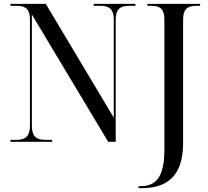

<svg xmlns="http://www.w3.org/2000/svg" viewBox="-20 -734 1077 994"><path d="M697 240H715C834 240 928 187 928 8V-631C928 -684 947 -704 997 -704H1016V-714H743V-704H763C811 -704 831 -685 831 -634V41C831 182 788 230 707 230H697ZM34 0H250V-10H215C165 -10 145 -30 145 -84V-659L540 0H579V-630C579 -684 599 -704 649 -704H681V-714H465V-704H499C549 -704 569 -684 569 -631V-125L217 -714H34V-704H65C115 -704 135 -685 135 -633V-84C135 -30 114 -10 64 -10H34Z"/></svg>

Font: Noto Serif Display SemiCondensed
Style: Regular
Weight: 400
Width: 4
Designer: Monotype Design Team
Foundry: Monotype Imaging Inc.
Version: Version 2.009